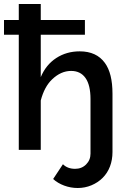

<svg xmlns="http://www.w3.org/2000/svg" viewBox="-26 -750 647 961"><path d="M499 -435Q457 -493 373 -493Q307 -493 255.5 -459.5Q204 -426 178 -364V-576H399V-650H178V-730H68V-650H-6V-576H68V0H178V-247Q196 -316 235 -353Q279 -395 330 -395Q377 -395 402 -359.5Q427 -324 427 -254V19Q427 51 405 73Q383 95 350 95Q312 95 289 72L240 146Q263 167 295.5 179Q328 191 363 191Q399 191 431.5 177.5Q464 164 488 140Q512 116 524.5 83Q537 50 537 11V-281Q537 -383 499 -435Z"/></svg>

Font: RT Raleway SemiBold
Style: Regular
Weight: 400
Designer: Matt McInerney, Pablo Impallari, Rodrigo Fuenzalida — Edited by Milan Moffatt in April 2016
Foundry: Matt McInerney, Pablo Impallari, Rodrigo Fuenzalida — Edited by Milan Moffatt in April 2016
Version: Version 3.001